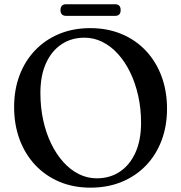

<svg xmlns="http://www.w3.org/2000/svg" viewBox="-20 -846 834 884"><path d="M395.5 -716.5Q475 -716.5 540 -689.2Q605 -662 651.8 -612.2Q698.5 -562.5 723.8 -494.5Q749 -426.5 749 -345.5Q749 -266 724 -199.5Q699 -133 652.2 -84.2Q605.5 -35.5 540.8 -8.8Q476 18 396.5 18Q318 18 253.5 -9.2Q189 -36.5 142.2 -86.2Q95.5 -136 70.2 -204Q45 -272 45 -353.5Q45 -433 70 -499.2Q95 -565.5 141.5 -614.2Q188 -663 252.5 -689.8Q317 -716.5 395.5 -716.5ZM629.5 -280.5Q629.5 -346.5 616.2 -405.5Q603 -464.5 579.2 -513.2Q555.5 -562 523 -597.8Q490.5 -633.5 451.5 -653Q412.5 -672.5 369 -672.5Q308.5 -672.5 262.8 -641.8Q217 -611 191.5 -554.2Q166 -497.5 166 -418Q166 -351.5 179 -292.2Q192 -233 215.8 -184.2Q239.5 -135.5 271.8 -99.8Q304 -64 343 -44.5Q382 -25 425 -25Q486.5 -25 532.2 -55.8Q578 -86.5 603.8 -143.8Q629.5 -201 629.5 -280.5ZM258.5 -799.5Q258.5 -813 265.2 -819.8Q272 -826.5 284 -826.5H510Q522.5 -826.5 529 -819.8Q535.5 -813 535.5 -799.5Q535.5 -786 529 -779.5Q522.5 -773 510 -773H284Q272 -773 265.2 -779.5Q258.5 -786 258.5 -799.5Z"/></svg>

Font: Fraunces 12pt
Style: Regular
Weight: 400
Version: Version 1.000;[b76b70a41]